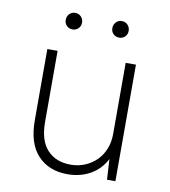

<svg xmlns="http://www.w3.org/2000/svg" viewBox="-78 -738 720 811"><g transform="rotate(10 282.5 -332.5)"><path d="M265 6Q185 6 137.5 -44.5Q90 -95 90 -195V-500H134V-195Q134 -115 171 -75.5Q208 -36 271 -36Q304 -36 332.5 -48Q361 -60 382 -81Q403 -102 414.5 -131Q426 -160 426 -195V-500H470V0H434L429 -88Q406 -43 363 -18.5Q320 6 265 6ZM180 -600Q165 -600 155 -610Q145 -620 145 -635Q145 -650 155 -660.5Q165 -671 180 -671Q195 -671 205 -660.5Q215 -650 215 -635Q215 -620 205 -610Q195 -600 180 -600ZM380 -600Q365 -600 355 -610Q345 -620 345 -635Q345 -650 355 -660.5Q365 -671 380 -671Q395 -671 405 -660.5Q415 -650 415 -635Q415 -620 405 -610Q395 -600 380 -600Z"/></g></svg>

Font: PT Root UI Web Light
Style: Regular
Weight: 300
Designer: Vitaly Kuzmin
Foundry: ParaType Ltd.
Version: Version 1.000W